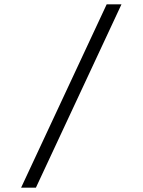

<svg xmlns="http://www.w3.org/2000/svg" viewBox="-20 -732 656 882"><path d="M470 -712H538L145 130H77Z"/></svg>

Font: Overpass Mono Light
Style: Regular
Weight: 300
Monospace: yes
Designer: Delve Withrington, Dave Bailey
Foundry: Delve Fonts
Version: Version 1.000;DELV;Overpass